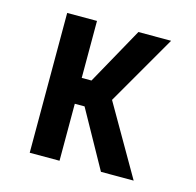

<svg xmlns="http://www.w3.org/2000/svg" viewBox="-84 -617 717 703"><g transform="rotate(15 275.0 -265.0)"><path d="M481 0H357L237 -216H200V0H87V-530H200V-314H237L357 -530H481L328 -265Z"/></g></svg>

Font: Lode Term
Style: Bold
Weight: 700
Monospace: yes
Designer: Belleve Invis
Foundry: Belleve Invis
Version: Version 29.2.0